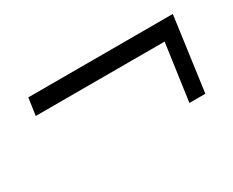

<svg xmlns="http://www.w3.org/2000/svg" viewBox="-50 -555 658 542"><g transform="rotate(-30 278.5 -284.5)"><path d="M447 -164 473 -349H53L61 -405H532L499 -164Z"/></g></svg>

Font: Alumni Sans Medium
Style: Italic
Weight: 500
Italic angle: -8°
Designer: Robert E. Leuschke
Foundry: Robert E. Leuschke
Version: Version 1.016